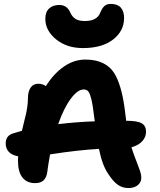

<svg xmlns="http://www.w3.org/2000/svg" viewBox="-20 -948 807 970"><path d="M398.9 -705.1Q317.4 -705.1 263.2 -749.3Q209 -793.5 209 -853Q209 -887.7 228.3 -905.3Q247.6 -922.9 279.8 -922.9Q318.4 -922.9 335 -884.8Q344.2 -863.8 361.1 -852.8Q377.9 -841.8 408.2 -841.8Q471.2 -841.8 486.8 -884.8Q496.1 -907.2 507.8 -917.7Q519.5 -928.2 540 -928.2Q573.2 -928.2 590.1 -909.7Q606.9 -891.1 606.9 -856.9Q606.9 -791.5 551.3 -748.3Q495.6 -705.1 398.9 -705.1ZM628.9 2Q598.6 2 575 -14.6Q551.3 -31.2 525.9 -70.8Q496.6 -113.3 480 -195.8Q373 -189.9 232.9 -168Q223.1 -113.8 219.2 -81.1Q215.3 -51.3 200.4 -37.1Q185.5 -22.9 157.2 -22.9Q115.7 -22.9 93.3 -51.3Q70.8 -79.6 70.8 -136.2Q70.8 -140.1 71.3 -147.5Q71.8 -154.8 71.8 -158.2Q40 -164.1 24.4 -180.9Q8.8 -197.8 8.8 -223.1Q8.8 -262.7 45.9 -273.9Q50.8 -275.4 66.2 -280Q81.5 -284.7 90.8 -287.1Q94.2 -302.2 100.8 -328.9Q107.4 -355.5 111.1 -371.1Q114.7 -386.7 117.9 -408.7Q121.1 -430.7 121.1 -450.2Q121.1 -486.3 134.8 -505.6Q148.4 -524.9 173.8 -524.9Q194.3 -524.9 211.9 -513.2Q251.5 -576.2 302.7 -611.6Q354 -647 410.2 -647Q452.6 -647 483.6 -636Q514.6 -625 536.6 -603.8Q558.6 -582.5 574 -545.4Q589.4 -508.3 599.1 -462.2Q608.9 -416 616.2 -349.1Q616.2 -347.7 616.7 -343.8Q617.2 -339.8 617.2 -337.9Q673.8 -337.9 695.8 -325.2Q717.8 -312.5 717.8 -282.2Q717.8 -255.4 698.2 -234.1Q678.7 -212.9 644 -204.1Q653.3 -173.8 666.7 -139.9Q680.2 -106 687 -85.9Q693.8 -65.9 693.8 -49.8Q693.8 -26.9 676 -12.5Q658.2 2 628.9 2ZM402.8 -496.1Q372.6 -496.1 337.6 -449.2Q302.7 -402.3 273.9 -320.8Q372.6 -332.5 459 -335Q456.5 -352.1 456.1 -355Q449.2 -416 441.4 -447Q433.6 -478 425.3 -487.1Q417 -496.1 402.8 -496.1Z"/></svg>

Font: Shantell Sans Irregular
Style: Bold
Weight: 700
Designer: Stephen Nixon, Anya Danilova, Shantell Martin
Foundry: Arrow Type
Version: Version 1.006;[9816181b4]